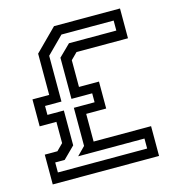

<svg xmlns="http://www.w3.org/2000/svg" viewBox="-105 -790 812 881"><g transform="rotate(-15 301.0 -350.0)"><path d="M37.5 0V-141.5H97.5L128 -172V-273H48.5V-401H128V-597L231 -700H544.5V-558.5H300L269.5 -528V-401H364.5V-273H269.5V-141.5H542.5V0ZM74.5 -47H498.5V-94.5H183.5L222 -133.5V-314.5H320.5V-357H222V-552.5L277 -606.5H502V-654H254L174.5 -574.5V-357H96.5V-314.5H174.5V-149L119.5 -94.5H74.5Z"/></g></svg>

Font: Tourney Medium
Style: Regular
Weight: 500
Designer: Tyler Finck
Foundry: Etcetera Type Co
Version: Version 1.015